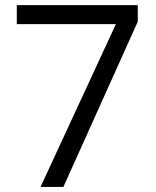

<svg xmlns="http://www.w3.org/2000/svg" viewBox="-20 -734 612 754"><path d="M229 0 521 -648.9V-713.9H45.9V-639.2H435.1L139.2 0Z"/></svg>

Font: Open Sans
Style: Regular
Weight: 400
Foundry: Ascender Corporation
Version: Version 1.100;PS 001.100;hotconv 1.0.88;makeotf.lib2.5.64775